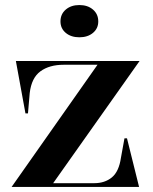

<svg xmlns="http://www.w3.org/2000/svg" viewBox="-20 -742 606 762"><path d="M26 0 367 -485H233Q176 -485 140.5 -459Q105 -433 98 -373L91 -292H81L43 -500H534L191 -15H354Q396 -15 424 -38Q452 -61 460 -116L474 -193H484L532 0ZM295 -722Q328 -722 349 -704Q370 -686 370 -657Q370 -629 349 -611.5Q328 -594 295 -594Q262 -594 241 -611.5Q220 -629 220 -657Q220 -686 241 -704Q262 -722 295 -722Z"/></svg>

Font: Kalnia Medium
Style: Regular
Weight: 500
Designer: Frida Medrano
Foundry: Frida Medrano
Version: Version 1.105